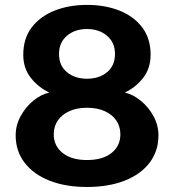

<svg xmlns="http://www.w3.org/2000/svg" viewBox="-20 -753 711 784"><path d="M335 10.5Q248 10.5 182.5 -15.2Q117 -41 80.5 -88.5Q44 -136 44 -200.5Q44 -242 64.5 -279.2Q85 -316.5 116.5 -342.2Q148 -368 181.5 -375Q137 -396 106 -435Q75 -474 75 -529.5Q75 -595.5 109.2 -640.8Q143.5 -686 202.5 -709.5Q261.5 -733 335 -733Q409.5 -733 468.2 -709.5Q527 -686 561 -640.8Q595 -595.5 595 -529.5Q595 -474 564.5 -435Q534 -396 489.5 -375Q522.5 -368 554.2 -342.2Q586 -316.5 606.5 -279.2Q627 -242 627 -200.5Q627 -136 590.8 -88.5Q554.5 -41 488.8 -15.2Q423 10.5 335 10.5ZM335 -99.5Q399 -99.5 435.2 -128.2Q471.5 -157 471.5 -204.5Q471.5 -236.5 455 -260.8Q438.5 -285 408 -299Q377.5 -313 335 -313Q293.5 -313 263 -299Q232.5 -285 216 -260.8Q199.5 -236.5 199.5 -204.5Q199.5 -157 236 -128.2Q272.5 -99.5 335 -99.5ZM335 -431.5Q385 -431.5 417.2 -458.2Q449.5 -485 449.5 -532.5Q449.5 -579.5 417 -607Q384.5 -634.5 335 -634.5Q286 -634.5 253.5 -607Q221 -579.5 221 -532.5Q221 -485 253.5 -458.2Q286 -431.5 335 -431.5Z"/></svg>

Font: Public Sans Thin
Style: Bold
Weight: 700
Version: Version 2.001